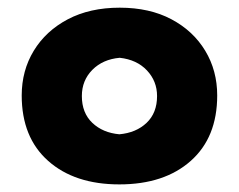

<svg xmlns="http://www.w3.org/2000/svg" viewBox="-20 -819 628 505"><path d="M293.9 -334Q176.3 -334 106.7 -395.8Q37.1 -457.5 37.1 -567.9Q37.1 -633.3 68.8 -685.5Q100.6 -737.8 158.4 -768.3Q216.3 -798.8 294.9 -798.8Q373.5 -798.8 430.9 -768.3Q488.3 -737.8 519.8 -685.5Q551.3 -633.3 551.3 -567.9Q551.3 -457.5 481.7 -395.8Q412.1 -334 293.9 -334ZM293.9 -465.8Q337.9 -469.7 365.5 -495.8Q393.1 -522 393.1 -566.4Q393.1 -605.5 366.5 -633.8Q339.8 -662.1 294.9 -667Q250.5 -663.1 222.9 -635.3Q195.3 -607.4 195.3 -566.4Q195.3 -522 222.9 -495.8Q250.5 -469.7 293.9 -465.8Z"/></svg>

Font: Pinar-DS2-FD ExtraBold
Style: Regular
Weight: 800
Designer: Amin Abedi
Version: Version 3.000